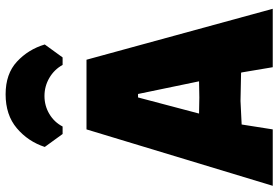

<svg xmlns="http://www.w3.org/2000/svg" viewBox="-170 -798 968 667"><g transform="rotate(-90 313.5 -464.0)"><path d="M182 -730 137 -792Q156 -850 202 -889Q248 -928 320 -928Q391 -928 433.5 -888.5Q476 -849 493 -792L448 -730H422Q406 -759 377 -776Q348 -793 314 -793Q280 -793 251.5 -776Q223 -759 208 -730ZM440 -647 617 0H414L396 -107L395 -110L297 -112L215 -108L198 0H2L198 -647ZM309 -468 253 -256 309 -255 365 -256 321 -468Z"/></g></svg>

Font: Alegreya Sans SC Black
Style: Regular
Weight: 900
Designer: Juan Pablo del Peral
Foundry: Huerta Tipografica
Version: Version 2.007